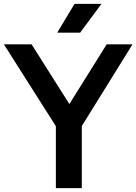

<svg xmlns="http://www.w3.org/2000/svg" viewBox="-42 -968 702 988"><path d="M640 -740 379 -319.5V0H245.5V-318.5L-22 -740H120.5L315 -432.5L507 -740ZM252.5 -800 341.5 -948H480L370.5 -800Z"/></svg>

Font: Encode Sans SemiBold
Style: Regular
Weight: 600
Designer: Multiple Designers
Foundry: Impallari Type
Version: Version 2.000